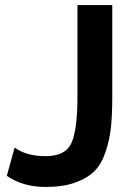

<svg xmlns="http://www.w3.org/2000/svg" viewBox="-20 -730 533 761"><path d="M7 -33 38 -145Q85 -111 161 -111Q240 -111 263.5 -164Q287 -217 287 -349V-710H425V-349Q425 -277 420 -227.5Q415 -178 399 -129.5Q383 -81 355 -52.5Q327 -24 278.5 -6.5Q230 11 161 11Q71 11 7 -33Z"/></svg>

Font: Raleway
Style: Bold
Weight: 700
Designer: Matt McInerney, Pablo Impallari, Rodrigo Fuenzalida
Foundry: Matt McInerney, Pablo Impallari, Rodrigo Fuenzalida
Version: Version 3.000